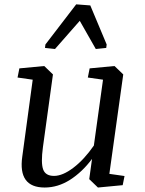

<svg xmlns="http://www.w3.org/2000/svg" viewBox="-20 -840 657 871"><path d="M182.6 10.7Q61 10.7 81.1 -129.9L128.4 -478.5L59.6 -488.3L67.9 -529.8L180.7 -540.5L220.2 -502.4L174.8 -172.9Q165 -100.6 175.8 -71.3Q186.5 -42 225.1 -42Q264.2 -42 313 -79.1Q361.8 -116.2 405.8 -179.7L447.3 -478.5L378.4 -488.3L386.7 -529.8L499.5 -540.5L539.1 -502.4L476.1 -51.3L544.9 -41.5L536.6 0L424.3 10.7L384.8 -27.3L397.5 -119.1Q353 -59.6 297.9 -24.4Q242.7 10.7 182.6 10.7ZM461.9 -622.6 414.6 -617.7 341.8 -745.6 229.5 -617.7 184.1 -622.6 186 -638.2 325.7 -820.3 389.6 -815.4 463.9 -638.2Z"/></svg>

Font: NoticiaText-Italic
Style: Italic
Weight: 400
Italic angle: -8°
Designer: JM Sole
Foundry: JM Sole
Version: Version 1.003